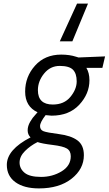

<svg xmlns="http://www.w3.org/2000/svg" viewBox="-20 -814 605 1069"><path d="M409 -794H470L383 -584H313ZM197 235Q114 235 66 200.5Q18 166 18 104Q18 19 150 -49Q134 -65 134 -88.5Q134 -112 148 -136Q162 -160 176 -174L189 -189Q120 -221 120 -304Q120 -387 175 -448.5Q230 -510 321 -510Q367 -510 404 -498L417 -494L565 -500L550 -436H461Q478 -408 478 -367Q478 -292 421.5 -231Q365 -170 267 -170L234 -173Q203 -133 203 -112Q203 -91 222 -83.5Q241 -76 308 -67.5Q375 -59 411 -32.5Q447 -6 447 50Q447 127 378.5 181Q310 235 197 235ZM374 56Q374 26 352.5 13Q331 0 273 -7Q215 -14 189 -23Q149 -3 119 27Q89 57 89 91Q89 125 117 148Q145 171 208.5 171Q272 171 323 140Q374 109 374 56ZM274 -232Q337 -232 372 -274.5Q407 -317 407 -361Q407 -405 386 -426Q365 -447 312.5 -447Q260 -447 225.5 -404.5Q191 -362 191 -312Q191 -232 274 -232Z"/></svg>

Font: Titillium Web
Style: Italic
Weight: 400
Italic angle: -13°
Version: Version 1.002;PS 57.000;hotconv 1.0.70;makeotf.lib2.5.55311